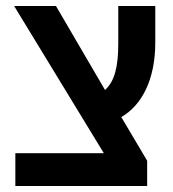

<svg xmlns="http://www.w3.org/2000/svg" viewBox="-20 -618 576 638"><path d="M469 -84 383 -229C451 -268 496 -353 496 -477V-598H373V-474C373 -396 361 -348 329 -319L166 -598H27L325 -109H31V0H469Z"/></svg>

Font: Noto Sans Hebrew SemiCondensed Semi
Style: Regular
Weight: 600
Width: 4
Designer: Monotype Design Team
Foundry: Monotype Imaging Inc.
Version: Version 1.902